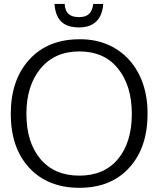

<svg xmlns="http://www.w3.org/2000/svg" viewBox="-20 -917 821 948"><path d="M370.1 -781.7C442.9 -781.7 484.4 -820.8 489.7 -897.5H440.4C434.6 -853 414.6 -832.5 370.1 -832.5C324.7 -832.5 301.8 -852.1 299.3 -897.5H249C254.9 -817.9 293.5 -781.7 370.1 -781.7ZM372.1 10.3C475.6 10.3 557.6 -22.5 617.7 -88.4C678.2 -154.3 708.5 -243.2 708.5 -354.5C710.9 -573.2 575.2 -725.6 372.6 -723.1C268.1 -723.1 185.5 -689.5 124.5 -622.6C63.5 -555.7 33.2 -466.3 33.2 -354.5C33.2 -243.2 63.5 -154.3 124.5 -88.4C185.5 -22.5 268.1 10.3 372.1 10.3ZM371.6 -49.8C290 -49.8 226.1 -77.1 179.7 -131.8C133.3 -187 110.4 -261.2 110.4 -354.5C110.4 -447.8 133.8 -522.5 180.2 -578.6C226.6 -634.8 290.5 -663.1 372.1 -663.1C453.1 -663.1 516.6 -635.3 562 -579.1C607.9 -522.9 630.9 -448.2 630.9 -354.5C630.9 -260.7 607.9 -186.5 562.5 -131.8C517.1 -77.1 453.1 -49.8 371.6 -49.8Z"/></svg>

Font: Ride Light
Style: Regular
Weight: 300
Version: Version 3.000